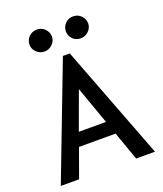

<svg xmlns="http://www.w3.org/2000/svg" viewBox="-147 -900 843 996"><g transform="rotate(-20 275.0 -402.5)"><path d="M431 0 375 -158H173L116 0H15L256 -630H294L535 0ZM275 -440 199 -232H349ZM175 -684Q149 -684 131 -702Q113 -720 113 -744Q113 -769 131 -787Q149 -805 175 -805Q202 -805 219.5 -786.5Q237 -768 237 -744Q237 -720 218.5 -702Q200 -684 175 -684ZM375 -684Q349 -684 331.5 -701.5Q314 -719 314 -744Q314 -769 331.5 -787Q349 -805 375 -805Q402 -805 419.5 -786.5Q437 -768 437 -744Q437 -720 418.5 -702Q400 -684 375 -684Z"/></g></svg>

Font: Inconsolata SemiExpanded SemiBold
Style: Regular
Weight: 600
Width: 6
Monospace: yes
Designer: Raph Levien, Cyreal, Brenton Simpson
Foundry: Raph Levien, Cyreal, Google
Version: Version 3.001; ttfautohint (v1.8.2.53-6de2)